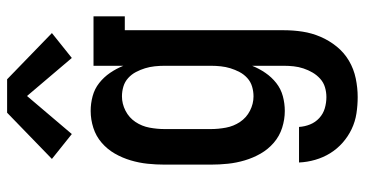

<svg xmlns="http://www.w3.org/2000/svg" viewBox="-263 -550 1026 540"><g transform="rotate(-90 250.0 -280.0)"><path d="M247 213Q224 213 201 209.5Q178 206 157 196Q136 186 118.5 170.5Q101 155 89 135.5Q77 116 70.5 93.5Q64 71 63 48H163Q164 64 170 79Q176 94 188 105Q200 116 215.5 120.5Q231 125 247 125Q261 125 274.5 121Q288 117 298.5 107.5Q309 98 316 86Q323 74 327.5 60.5Q332 47 333.5 33Q335 19 335 5V-84Q327 -64 315 -46.5Q303 -29 286.5 -16Q270 -3 249.5 2.5Q229 8 208 8Q184 8 160.5 0.5Q137 -7 118.5 -23Q100 -39 88 -60Q76 -81 69 -104.5Q62 -128 59.5 -152Q57 -176 57 -200V-330Q57 -354 59.5 -378Q62 -402 69 -425.5Q76 -449 88 -470Q100 -491 118.5 -507Q137 -523 160.5 -530.5Q184 -538 208 -538Q229 -538 249.5 -532.5Q270 -527 286.5 -514Q303 -501 315 -483.5Q327 -466 335 -446V-530H474V-442H435V5Q435 32 431 58Q427 84 416.5 108.5Q406 133 389 154Q372 175 349 188.5Q326 202 299.5 207.5Q273 213 247 213ZM249 -80Q263 -80 276.5 -84Q290 -88 300.5 -97.5Q311 -107 317.5 -119.5Q324 -132 328 -145Q332 -158 333.5 -172Q335 -186 335 -200V-330Q335 -344 333.5 -358Q332 -372 328 -385Q324 -398 317.5 -410.5Q311 -423 300.5 -432.5Q290 -442 276.5 -446Q263 -450 249 -450Q228 -450 208.5 -440Q189 -430 177 -412Q165 -394 161 -372.5Q157 -351 157 -330V-200Q157 -179 161 -157.5Q165 -136 177 -118Q189 -100 208.5 -90Q228 -80 249 -80ZM143 -591 73 -647 203 -773H297L427 -647L357 -591L250 -717Z"/></g></svg>

Font: Iosevka Slab Semibold
Style: Regular
Weight: 600
Monospace: yes
Designer: Belleve Invis
Foundry: Belleve Invis
Version: Version 11.1.1; ttfautohint (v1.8.3)